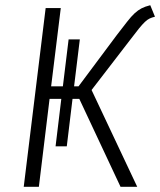

<svg xmlns="http://www.w3.org/2000/svg" viewBox="-20 -716 614 736"><path d="M193 -155 215 -337H170L129 0H71L155 -685H213L176 -385H221L243 -565H286L264 -385H281L428 -582Q452 -613 467.5 -633Q483 -653 496 -665Q509 -677 522.5 -684Q536 -691 556 -696L574 -652Q562 -649 553.5 -645Q545 -641 535.5 -632Q526 -623 512.5 -606.5Q499 -590 478 -562L331 -371L506 0H442L284 -337H258L236 -155Z"/></svg>

Font: Glekhifnjqigglhiwekvrgaqftz
Style: Regular
Weight: 300
Italic angle: -8°
Designer: Carrois Corporate & Edenspiekermann
Foundry: Carrois Corporate GbR & Edenspiekermann AG
Version: Version 2.001